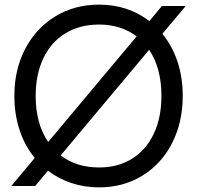

<svg xmlns="http://www.w3.org/2000/svg" viewBox="-20 -797 851 829"><path d="M130 -115Q87 -167 64.5 -235.5Q42 -304 42 -383Q42 -497 89 -586.5Q136 -676 219 -726.5Q302 -777 408 -777Q532 -777 625 -706L679 -771H782L681 -651Q724 -599 746.5 -530.5Q769 -462 769 -383Q769 -269 723 -179Q677 -89 594.5 -38.5Q512 12 408 12Q345 12 289 -6.5Q233 -25 187 -60L132 6H29ZM188 -184 570 -640Q502 -691 408 -691Q325 -691 263 -653.5Q201 -616 167.5 -546Q134 -476 134 -383Q134 -263 188 -184ZM408 -74Q490 -74 550.5 -112Q611 -150 644 -219.5Q677 -289 677 -383Q677 -503 624 -582L242 -126Q309 -74 408 -74Z"/></svg>

Font: Application
Style: Regular
Weight: 400
Designer: Wei Huang
Foundry: Wei Huang
Version: Version 0.012